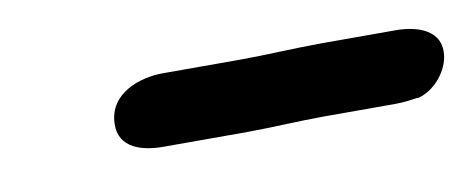

<svg xmlns="http://www.w3.org/2000/svg" viewBox="-26 -401 485 196"><g transform="rotate(-10 216.0 -303.0)"><path d="M88 -297C87 -271 112 -265 133 -265H220C243 -265 275 -267 299 -267H374C382 -267 389 -268 396 -269H398C414 -273 428 -289 431 -305C436 -334 408 -341 387 -341H311C284 -341 252 -339 226 -339H145C123 -339 89 -329 88 -297Z"/></g></svg>

Font: Scribbler
Style: ExBdIta
Weight: 800
Designer: Mew Too
Foundry: Cannot Into Space Fonts
Version: Version 1.001